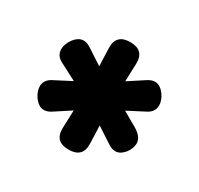

<svg xmlns="http://www.w3.org/2000/svg" viewBox="-117 -732 834 805"><g transform="rotate(30 300.0 -330.0)"><path d="M300 -70Q266 -70 249.5 -86.5Q233 -103 234 -136L237 -223L165 -176Q155 -169 145.5 -165.5Q136 -162 128 -162Q114 -162 102.5 -169.5Q91 -177 82 -189Q73 -201 68 -214.5Q63 -228 63 -240Q63 -256 71.5 -268.5Q80 -281 99 -290L176 -330L99 -370Q80 -379 71.5 -391.5Q63 -404 63 -420Q63 -432 68 -445.5Q73 -459 82 -471Q91 -483 102.5 -490.5Q114 -498 128 -498Q136 -498 145.5 -494.5Q155 -491 165 -484L237 -437L234 -524Q233 -557 249.5 -573.5Q266 -590 300 -590Q334 -590 350.5 -573.5Q367 -557 366 -524L363 -437L435 -484Q445 -491 454.5 -494.5Q464 -498 472 -498Q486 -498 497.5 -490.5Q509 -483 518 -471Q527 -459 532 -445.5Q537 -432 537 -420Q537 -404 528.5 -391.5Q520 -379 501 -370L424 -330L494 -290Q513 -279 524 -265Q535 -251 535 -234Q535 -223 530 -210Q525 -197 516.5 -186.5Q508 -176 497 -169Q486 -162 473 -162Q464 -162 454.5 -165.5Q445 -169 435 -176L363 -223L366 -136Q367 -103 350.5 -86.5Q334 -70 300 -70Z"/></g></svg>

Font: Maple Mono NL
Style: Bold
Weight: 700
Monospace: yes
Designer: subframe7536
Version: Version 7.000